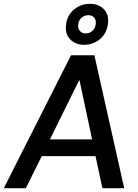

<svg xmlns="http://www.w3.org/2000/svg" viewBox="-35 -991 729 1011"><path d="M-15 0 339 -700H462L619 0H504L468 -169H185L101 0ZM228 -257H450L383 -571ZM408 -755Q363 -755 334.5 -784Q306 -813 313 -863Q320 -914 356.5 -942.5Q393 -971 438 -971Q484 -971 512 -942.5Q540 -914 533 -863Q526 -813 490 -784Q454 -755 408 -755ZM416 -815Q436 -815 451 -828Q466 -841 469 -863Q472 -886 461 -898.5Q450 -911 430 -911Q411 -911 395.5 -898.5Q380 -886 377 -863Q374 -841 385.5 -828Q397 -815 416 -815Z"/></svg>

Font: Host Grotesk Medium
Style: Italic
Weight: 500
Italic angle: -8°
Designer: Doğukan Karapınar based on Poppins by Indian Type Foundry, Jonny Pinhorn
Foundry: Element Type
Version: Version 1.001; ttfautohint (v1.8.4.7-5d5b)